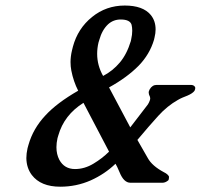

<svg xmlns="http://www.w3.org/2000/svg" viewBox="-20 -666 743 711"><path d="M488.8 -147.9 527.3 -80.6Q543 -51.8 586.9 -28.3Q602.1 -21 606 -11.7Q606 -6.3 605 -2Q603.5 0 603 2Q592.3 10.7 582 10.7H462.9Q438.5 10.7 422.9 -27.8Q412.6 -52.2 407.7 -59.6Q368.2 -21.5 315.9 2Q262.7 25.4 203.1 25.4Q130.9 25.4 97.7 -18.1Q78.1 -44.4 77.6 -80.6Q77.6 -97.7 82 -117.2Q83.5 -123.5 85.4 -129.4Q102.5 -189.9 147.9 -238.3Q190.4 -284.7 269.5 -330.1Q252 -364.3 244.1 -404.8Q241.2 -419.9 241.2 -436Q241.2 -457 246.6 -479.5Q248 -486.3 250 -493.2Q268.1 -560.5 320.8 -603Q373 -645.5 441.9 -645.5Q509.3 -645.5 538.1 -610.8Q556.2 -588.9 556.2 -557.1Q556.2 -543 552.2 -526.9L550.3 -518.6Q534.2 -464.4 493.2 -422.4Q450.2 -378.9 383.8 -342.3L462.4 -194.3L527.3 -278.8Q531.7 -285.6 534.2 -292.5Q535.2 -294.9 535.6 -296.9Q536.6 -300.8 536.1 -303.2Q535.6 -308.1 533.4 -312Q531.2 -315.9 530.8 -322.3Q530.3 -325.2 531.2 -327.6L531.7 -329.1Q532.2 -330.6 534.2 -335Q543.9 -351.6 560.1 -351.6H686Q697.3 -351.6 701.7 -344.7Q703.1 -342.8 703.1 -339.8Q703.1 -338.4 702.6 -336.9V-335.9Q702.1 -333.5 700.2 -329.6Q693.4 -320.3 674.3 -312Q665.5 -308.6 656.2 -304.7Q647 -300.8 638.7 -295.9Q599.6 -273.9 565.9 -236.8Q532.2 -199.7 488.8 -147.9ZM361.8 -384.8Q397.5 -403.3 423.8 -434.6Q449.7 -465.3 464.4 -513.7L465.8 -520.5Q469.7 -537.6 469.7 -551.8Q469.7 -564 467.3 -574.2Q461.4 -593.8 426.8 -593.8Q399.9 -593.8 380.4 -576.2Q357.9 -555.2 347.7 -518.1Q345.7 -512.7 344.7 -508.3Q339.8 -487.3 339.8 -466.8Q339.8 -423.8 361.8 -384.8ZM383.8 -104.5 289.1 -285.2Q217.3 -240.2 195.8 -164.1Q194.3 -159.2 192.9 -154.3Q189 -136.7 189 -120.6Q189 -94.7 199.7 -74.2Q218.3 -40 257.8 -40Q293 -40 325.9 -59.8Q358.9 -79.6 383.8 -104.5Z"/></svg>

Font: Caudex
Style: Bold
Weight: 700
Italic angle: -13°
Version: Version 1.04